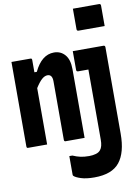

<svg xmlns="http://www.w3.org/2000/svg" viewBox="-109 -863 825 1181"><g transform="rotate(-10 303.0 -272.5)"><path d="M432 -795H595Q606 -795 606 -784V-656H443Q432 -656 432 -667ZM131 0H11Q3 0 3 -11V-538H123Q131 -538 131 -527V-451H146Q193 -550 270 -550Q312 -550 338.5 -519.5Q365 -489 365 -429V0H246Q237 0 237 -11V-375Q237 -419 207 -419Q189 -419 171 -403Q153 -387 131 -352ZM577 -538Q588 -538 588 -527V13Q588 131 540.5 190.5Q493 250 383 250Q332 250 299.5 239.5Q267 229 256 218Q253 215 253 210V94H272Q297 105 320 110Q343 115 374 115Q396 115 415.5 109.5Q435 104 445 91Q461 72 461 28V-410H397Q386 -410 386 -421V-538Z"/></g></svg>

Font: Recursive Mn Lnr St
Style: Bold
Weight: 700
Monospace: yes
Version: Version 1.079;hotconv 1.0.112;makeotfexe 2.5.65598; ttfautoh